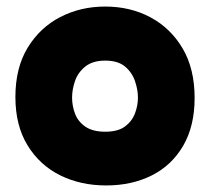

<svg xmlns="http://www.w3.org/2000/svg" viewBox="-20 -558 641 586"><path d="M304 8Q226 8 163.5 -23Q101 -54 64 -114.5Q27 -175 27 -262Q27 -351 64.5 -412.5Q102 -474 164 -506Q226 -538 301 -538Q378 -538 439.5 -505Q501 -472 537.5 -410Q574 -348 574 -259Q574 -173 539 -113Q504 -53 443 -22.5Q382 8 304 8ZM301 -156Q340 -156 361.5 -172Q383 -188 392 -212Q401 -236 401 -260Q401 -284 392 -310.5Q383 -337 361.5 -355Q340 -373 301 -373Q263 -373 240.5 -355Q218 -337 209 -311Q200 -285 200 -260Q200 -235 209 -211Q218 -187 240.5 -171.5Q263 -156 301 -156Z"/></svg>

Font: Onest Black
Style: Regular
Weight: 900
Designer: Dmitri Voloshin, Andrey Kudryavtsev
Foundry: Dmitri Voloshin, Andrey Kudryavtsev
Version: Version 1.000;gftools[0.9.33]